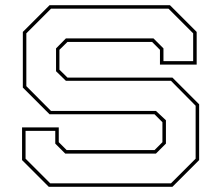

<svg xmlns="http://www.w3.org/2000/svg" viewBox="-20 -720 852 740"><path d="M168 0 65 -103V-229H206.5V-172L237 -141.5H575.5L606 -172V-249L575.5 -279.5H171L68 -382.5V-597L171 -700H635L738 -597V-471H596.5V-528L566 -558.5H240L209 -528V-451.5L240 -421H644.5L747.5 -318V-103L644.5 0ZM173.5 -13.5H639L734 -108.5V-312.5L639 -408.5H234L196 -445.5V-533.5L234 -572H571.5L610 -533.5V-484.5H724.5V-591.5L629.5 -686.5H176.5L81.5 -591.5V-388L176.5 -292.5H581L619.5 -256.5V-166.5L581 -128H231.5L193 -166.5V-215.5H78.5V-108.5Z"/></svg>

Font: Tourney Expanded Thin
Style: Regular
Weight: 100
Width: 7
Designer: Tyler Finck
Foundry: Etcetera Type Co
Version: Version 1.010; ttfautohint (v1.8.3)